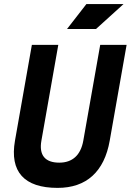

<svg xmlns="http://www.w3.org/2000/svg" viewBox="-20 -914 643 944"><path d="M263.2 9.8C404.8 9.8 492.7 -69.8 519.5 -222.7L602.5 -693.4H472.7L389.6 -222.7C377 -151.4 336.4 -114.3 271.5 -114.3C201.2 -114.3 170.9 -151.4 183.6 -222.7L266.6 -693.4H136.7L53.7 -222.7C26.9 -69.8 98.6 9.8 263.2 9.8ZM309.6 -771.5H452.1L587.4 -894H404.8Z"/></svg>

Font: Cascadia Code NF
Style: Bold Italic
Weight: 700
Italic angle: -10°
Monospace: yes
Designer: Aaron Bell
Foundry: Saja Typeworks
Version: Version 2404.023